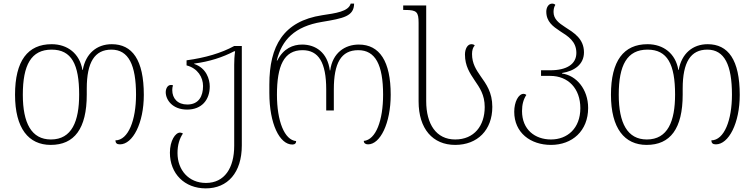

<svg xmlns="http://www.w3.org/2000/svg" viewBox="-20 -790 4167 1060"><path d="M260 10C390 10 459 -79 459 -268V-301C459 -447 503 -516 595 -516C690 -516 731 -431 731 -267C731 -128 689 -16 617 -15C618 0 625 7 642 7C713 7 774 -110 774 -266C774 -460 710 -546 597 -546C514 -546 453 -494 437 -404H435C420 -494 353 -546 265 -546C133 -546 63 -454 63 -267C63 -81 138 10 260 10ZM261 -20C154 -20 106 -110 106 -267C106 -431 152 -516 265 -516C375 -516 417 -435 417 -268C417 -121 377 -20 261 -20Z M1116 250C1237 250 1315 163 1315 13V-536H1273C1202 -497 1113 -471 1010 -457V-429C1072 -413 1101 -363 1101 -315C1101 -260 1078 -213 1014 -213C961 -213 931 -246 931 -293C931 -302 932 -310 935 -319C932 -320 928 -321 924 -321C904 -321 895 -299 895 -281C895 -239 932 -185 1013 -185C1093 -185 1138 -238 1138 -313C1138 -353 1119 -415 1052 -437V-439C1137 -450 1210 -474 1273 -507H1278C1274 -479 1273 -455 1273 -432V15C1273 137 1220 220 1117 220C1021 220 960 148 960 55C960 10 971 -25 990 -53C984 -56 979 -58 974 -58C948 -58 918 -13 918 53C918 169 999 250 1116 250Z M1594 8C1608 8 1615 1 1615 -11C1550 -17 1509 -122 1509 -267C1509 -426 1547 -513 1650 -513C1739 -513 1781 -445 1781 -296V-180H1823V-296C1823 -442 1863 -513 1958 -513C2052 -513 2095 -433 2095 -267C2095 -127 2056 -18 1988 -12C1989 0 1997 7 2012 7C2079 7 2137 -109 2137 -267C2137 -451 2076 -544 1961 -544C1885 -544 1816 -499 1803 -401H1801C1788 -501 1722 -544 1648 -544C1598 -544 1545 -523 1511 -456H1508C1536 -570 1607 -644 1757 -669C1877 -689 1934 -700 1935 -770H1916C1904 -726 1832 -717 1759 -706C1544 -673 1467 -536 1467 -323V-277C1467 -106 1524 8 1594 8Z M2493 10C2616 10 2698 -72 2698 -200C2698 -281 2664 -326 2633 -370C2609 -405 2586 -439 2586 -492C2586 -512 2591 -529 2601 -539C2597 -544 2590 -546 2582 -546C2561 -546 2547 -520 2547 -489C2547 -426 2574 -386 2600 -347C2628 -306 2656 -267 2656 -199C2656 -96 2598 -20 2493 -20C2388 -20 2333 -105 2333 -232V-760H2206V-735H2217C2281 -735 2291 -724 2291 -663V-230C2291 -79 2369 10 2493 10Z M3022 10C3139 10 3227 -67 3227 -194C3227 -298 3161 -374 3083 -384V-387C3152 -398 3204 -435 3204 -501C3204 -577 3147 -610 3099 -641C3065 -663 3036 -685 3036 -724C3036 -738 3039 -753 3046 -763C3042 -768 3035 -770 3028 -770C3008 -770 2996 -748 2996 -726C2996 -670 3033 -644 3072 -618C3116 -590 3162 -562 3162 -498C3162 -436 3109 -402 3018 -402H2967V-371H3018C3117 -371 3184 -301 3184 -193C3184 -81 3112 -20 3022 -20C2934 -20 2862 -74 2862 -177C2862 -213 2870 -242 2886 -266C2881 -270 2876 -272 2871 -272C2842 -272 2819 -227 2819 -173C2819 -57 2909 10 3022 10Z M3550 10C3680 10 3749 -79 3749 -268V-301C3749 -447 3793 -516 3885 -516C3980 -516 4021 -431 4021 -267C4021 -128 3979 -16 3907 -15C3908 0 3915 7 3932 7C4003 7 4064 -110 4064 -266C4064 -460 4000 -546 3887 -546C3804 -546 3743 -494 3727 -404H3725C3710 -494 3643 -546 3555 -546C3423 -546 3353 -454 3353 -267C3353 -81 3428 10 3550 10ZM3551 -20C3444 -20 3396 -110 3396 -267C3396 -431 3442 -516 3555 -516C3665 -516 3707 -435 3707 -268C3707 -121 3667 -20 3551 -20Z"/></svg>

Font: Noto Serif Georgian ExtraLight
Style: Regular
Weight: 200
Designer: Monotype Design Team, Akaki Razmadze
Foundry: Google LLC
Version: Version 2.003